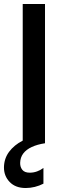

<svg xmlns="http://www.w3.org/2000/svg" viewBox="-23 -720 337 965"><path d="M91.2 0V-700H203.2V0ZM106.3 225Q54.9 225 25.8 194.8Q-3.4 164.7 -3.1 120.8Q-2.4 76.6 22.9 42.7Q48.2 8.9 91 -13.2Q133.9 -35.3 187.1 -43L203.2 0Q164.4 5.9 136.7 18.8Q108.9 31.6 93.9 51.5Q78.9 71.3 78.3 98.8Q78 119.7 89.4 133.8Q100.8 147.9 126.8 147.9Q145.8 147.9 163.5 141.4Q181.1 134.9 195.3 124.2V203.1Q175.2 213.6 152.2 219.3Q129.2 225 106.3 225Z"/></svg>

Font: Geologica-Sharp
Style: Regular
Weight: 100
Designer: Sindre Bremnes, Frode Helland
Foundry: Monokrom Skriftforlag AS
Version: Version 1.010;gftools[0.9.28]